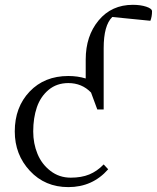

<svg xmlns="http://www.w3.org/2000/svg" viewBox="-20 -766 648 793"><path d="M41 -223.1Q41 -323.2 102.3 -387.7Q163.6 -452.1 262.2 -452.1Q300.8 -452.1 334 -441.9V-520Q334 -617.7 387.5 -681.9Q440.9 -746.1 528.8 -746.1Q560.5 -746.1 584.2 -738.3Q607.9 -730.5 607.9 -719.2Q607.9 -697.3 601.1 -680.2L443.8 -695.8Q408.2 -661.6 408.2 -566.9V-314H381.8L356 -383.8Q318.4 -422.9 262.2 -422.9Q214.4 -422.9 180.9 -395Q147.5 -367.2 132.3 -323Q117.2 -278.8 117.2 -223.1Q117.2 -173.3 134.8 -130.6Q152.3 -87.9 188.5 -60.1Q224.6 -32.2 272 -32.2Q316.4 -32.2 348.6 -45.4Q380.9 -58.6 408.2 -86.9L426.8 -66.9Q362.3 6.8 262.2 6.8Q166 6.8 103.5 -60.3Q41 -127.4 41 -223.1Z"/></svg>

Font: Dihjauti S
Style: Regular
Weight: 400
Designer: T. Christopher White
Version: Version 3.0.0